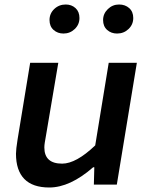

<svg xmlns="http://www.w3.org/2000/svg" viewBox="-20 -820 657 853"><path d="M51 -137Q51 -156 58 -200L114 -541H239L184 -216Q181 -200 179 -187Q177 -174 177 -165Q177 -93 256 -93Q318 -93 403 -174L463 -541H588L499 0H397L399 -77H394Q291 13 199 13Q125 13 88 -25Q51 -63 51 -137ZM200 -731Q200 -760 221 -780Q242 -800 272 -800Q298 -800 315.5 -784Q333 -768 333 -740Q333 -711 312 -691Q291 -671 262 -671Q236 -671 218 -687Q200 -703 200 -731ZM438 -731Q438 -759 459 -779.5Q480 -800 509 -800Q536 -800 554 -784Q572 -768 572 -740Q572 -711 551 -691Q530 -671 500 -671Q474 -671 456 -687Q438 -703 438 -731Z"/></svg>

Font: Nebula Sans Semibold
Style: Regular
Weight: 600
Italic angle: -9°
Designer: Paul D. Hunt for Adobe (as Source Sans)
Foundry: Nebula Entertainment & Broadcasting LLC
Version: Version 1.010